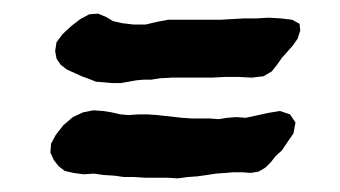

<svg xmlns="http://www.w3.org/2000/svg" viewBox="-20 -420 500 282"><path d="M111 -399 124 -400 136 -395 146 -389 159 -386 176 -384H194L211 -388L227 -391H304L321 -392L339 -393H357L375 -394L392 -393L409 -391L420 -385L421 -375L417 -363L410 -353L394 -335L387 -325L379 -315L367 -308L350 -306L330 -307H311L291 -306H233L215 -305L202 -303H191L180 -302L169 -300L157 -298H145L121 -300L111 -304L100 -308L78 -318L69 -325L63 -334L61 -345L63 -358L72 -370L85 -382L98 -392ZM391 -257 406 -252 414 -240 411 -224 402 -211 394 -199 385 -191 378 -182 370 -174 360 -168 348 -166 336 -167H323L311 -166L297 -165L284 -163L270 -161L256 -160L241 -158L225 -159H193L177 -160H162L148 -162L132 -163L118 -165L103 -164L88 -166L75 -169L66 -176L59 -185L54 -196L55 -209L62 -222L73 -236L87 -248L102 -255L117 -258L131 -257L144 -255L157 -252L169 -251L183 -252H196L211 -251L247 -247L262 -246H288L301 -245L314 -247L327 -248L341 -247L355 -250L373 -254Z"/></svg>

Font: Tagesschrift
Style: Regular
Weight: 400
Designer: Yanone
Version: Version 2.000; ttfautohint (v1.8.4.7-5d5b)